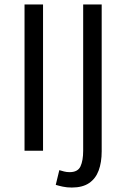

<svg xmlns="http://www.w3.org/2000/svg" viewBox="-20 -676 566 861"><path d="M90 0V-656H173V0ZM302 165Q280 165 261.5 161Q243 157 230 153L246 87Q256 90 267.5 93Q279 96 292 96Q329 96 341 70Q353 44 353 0V-656H436V3Q436 52 422.5 88.5Q409 125 379.5 145Q350 165 302 165Z"/></svg>

Font: Mada
Style: Regular
Weight: 400
Designer: Khaled Hosny
Version: Version 1.5